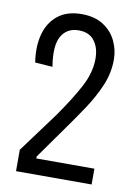

<svg xmlns="http://www.w3.org/2000/svg" viewBox="-79 -726 556 778"><g transform="rotate(10 199.5 -336.5)"><path d="M42 0V-88L163 -252Q216 -327 248 -387Q280 -447 280 -504Q280 -549 258.5 -577.5Q237 -606 194 -606Q145 -606 122.5 -566.5Q100 -527 114 -442L42 -447Q32 -511 45.5 -562Q59 -613 96.5 -643Q134 -673 194 -673Q248 -673 283.5 -650Q319 -627 336.5 -590.5Q354 -554 354 -514Q354 -458 331.5 -405.5Q309 -353 274.5 -301.5Q240 -250 202 -197L114 -73V-65H353V0Z"/></g></svg>

Font: Bricolage Grotesque 10pt Condensed Light
Style: Regular
Weight: 300
Width: 3
Designer: Mathieu Triay
Foundry: Atelier Triay
Version: Version 1.000; ttfautohint (v1.8.4.7-5d5b);gftools[0.9.32]